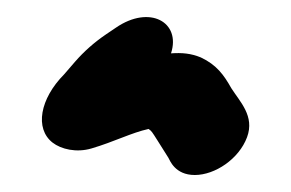

<svg xmlns="http://www.w3.org/2000/svg" viewBox="-20 -142 342 226"><path d="M270.8 19.5C280 -5.3 262.5 -22.1 252.2 -38.3C243.6 -53.6 235.1 -65.6 216.4 -74.4C204.7 -79.2 194.2 -80.1 181.3 -79.2C193.3 -116 156.1 -136.7 116.4 -109.4L104.7 -101.5C90.9 -92.1 78.8 -81.4 68.2 -69.2L55.5 -54.5C26.9 -25.6 20.8 9.3 41.8 25.8C51.9 33.7 70 38 87.8 32.7C114.3 24.9 135 14.1 154.9 9.8C158.6 12.5 158.5 12.5 165.6 23.7L178.2 43.7C179.9 46.4 185.7 64 209.3 64C233.1 64 261.3 45.1 270.8 19.5Z"/></svg>

Font: Just Breathe
Style: BdObl7
Weight: 400
Foundry: Cannot Into Space Fonts
Version: Version 0.72